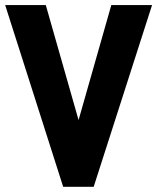

<svg xmlns="http://www.w3.org/2000/svg" viewBox="-30 -720 614 750"><path d="M404.8 -700.2H564L335.9 9.8H216.8L-9.8 -700.2H148.9L276.9 -251Z"/></svg>

Font: D-DIN-PRO Heavy
Style: Bold
Weight: 900
Designer: Charles Nix
Foundry: CyberFei
Version: Version 1.000;hotconv 1.0.109;makeotfexe 2.5.65596